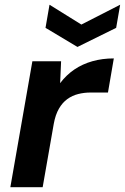

<svg xmlns="http://www.w3.org/2000/svg" viewBox="-20 -782 522 802"><path d="M23.2 0 115.2 -526H235.2L231.2 -434.7Q257 -468.9 290.8 -491.8Q324.6 -514.6 366 -526.3Q407.5 -538 455.4 -538L431 -395.5H357.9Q331.4 -395.5 306.6 -389.2Q281.8 -383 261.3 -368.2Q240.8 -353.5 226.1 -328Q211.4 -302.6 204.5 -264.4L158.2 0ZM481.9 -762.2 465.2 -665.7 303.6 -585.9 170.1 -665.7 186.8 -762.2 319.9 -679.4Z"/></svg>

Font: DM Sans 9pt
Style: Italic
Weight: 400
Italic angle: -10°
Designer: Colophon Foundry, Jonny Pinhorn
Foundry: Colophon Foundry
Version: Version 4.004